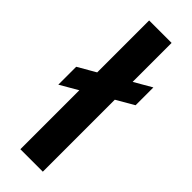

<svg xmlns="http://www.w3.org/2000/svg" viewBox="-253 -747 767 767"><g transform="rotate(45 130.0 -364.0)"><path d="M194.3 -727.5V0H67.4V-727.5ZM-7.8 -289.6V-390.6L268.6 -550.3V-449.7Z"/></g></svg>

Font: Inter SemiBold
Style: Regular
Weight: 600
Designer: Rasmus Andersson
Foundry: rsms
Version: Version 4.001;git-9221beed3